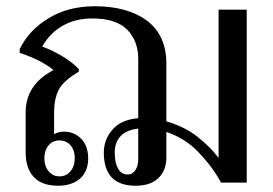

<svg xmlns="http://www.w3.org/2000/svg" viewBox="-20 -584 872 614"><path d="M769 -553C769 -553 679 -553 679 -553C679 -553 679 -79 679 -79C662 -102 639 -125 611 -147C583 -169 550 -185 512 -196C512 -196 512 -381 512 -381C512 -441 491 -487 450 -518C408 -549 352 -564 283 -564C226 -564 177 -551 136 -526C94 -501 63 -468 43 -427C43 -427 43 -415 43 -415C88 -400 124 -382 151 -360C92 -329 62 -284 62 -224C62 -224 62 -97 62 -97C62 -64 70 -38 87 -19C104 0 130 10 166 10C195 10 219 2 236 -13C253 -28 262 -50 262 -77C262 -105 254 -126 239 -141C224 -156 206 -163 185 -163C172 -163 162 -160 153 -155C153 -155 153 -223 153 -223C153 -256 159 -282 170 -301C181 -319 202 -337 232 -355C232 -355 232 -363 232 -363C218 -378 200 -392 178 -405C156 -418 135 -428 115 -435C132 -465 155 -488 183 -503C210 -518 241 -525 275 -525C326 -525 363 -513 387 -489C410 -465 422 -434 422 -397C422 -397 422 -206 422 -206C387 -203 360 -192 341 -171C322 -150 312 -125 312 -96C312 -25 346 10 414 10C445 10 469 2 486 -14C503 -30 512 -52 512 -81C512 -81 512 -162 512 -162C551 -149 585 -128 614 -98C643 -68 668 -35 687 0C687 0 769 0 769 0C769 0 769 -553 769 -553ZM413 -40C407 -31 399 -26 388 -26C374 -26 364 -33 357 -46C350 -59 347 -76 347 -97C347 -120 354 -137 367 -150C380 -163 399 -170 422 -173C422 -173 422 -75 422 -75C422 -61 419 -49 413 -40ZM136 -120C145 -130 156 -135 170 -135C184 -135 196 -130 205 -120C214 -110 219 -96 219 -78C219 -60 214 -46 205 -36C196 -25 184 -20 170 -20C156 -20 145 -25 136 -36C127 -46 122 -60 122 -78C122 -96 127 -110 136 -120Z"/></svg>

Font: BUSH 25 TRIRONG 0515 A
Style: Regular
Weight: 400
Designer: Katatrad Team
Foundry: CadsonDemak